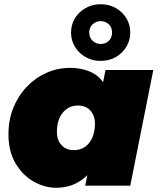

<svg xmlns="http://www.w3.org/2000/svg" viewBox="-20 -878 745 908"><path d="M245 10Q191 10 139 -19.5Q87 -49 53.5 -105.5Q20 -162 20 -243Q20 -311 43 -368Q66 -425 106.5 -467.5Q147 -510 199.5 -533.5Q252 -557 311 -557Q375 -557 422 -531Q469 -505 489.5 -443.5Q510 -382 493 -274Q479 -186 445.5 -122Q412 -58 362 -24Q312 10 245 10ZM330 -168Q360 -168 382 -183.5Q404 -199 416.5 -227Q429 -255 429 -293Q429 -331 407.5 -355Q386 -379 348 -379Q319 -379 296.5 -363.5Q274 -348 261.5 -320Q249 -292 249 -254Q249 -216 270.5 -192Q292 -168 330 -168ZM383 0 398 -74 435 -274 464 -472 479 -547H705L596 0ZM456 -590Q417 -590 385 -608Q353 -626 334.5 -656.5Q316 -687 316 -724Q316 -762 334.5 -792Q353 -822 385 -840Q417 -858 456 -858Q496 -858 527.5 -840Q559 -822 577.5 -792Q596 -762 596 -724Q596 -687 577.5 -656.5Q559 -626 527.5 -608Q496 -590 456 -590ZM456 -670Q479 -670 494.5 -685Q510 -700 510 -724Q510 -748 494.5 -763Q479 -778 456 -778Q434 -778 418 -763Q402 -748 402 -724Q402 -700 418 -685Q434 -670 456 -670Z"/></svg>

Font: Montserrat Thin Black
Style: Italic
Weight: 900
Italic angle: -11.3°
Version: Version 9.000